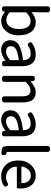

<svg xmlns="http://www.w3.org/2000/svg" viewBox="1160 -1970 858 3217"><g transform="rotate(90 1588.5 -362.0)"><path d="M347.7 -532.2Q348.6 -532.2 349.6 -532.2Q455.1 -532.2 513.7 -456.1Q572.3 -379.9 572.3 -247.1Q572.3 -103.5 488.3 -19.5Q421.9 46.9 331.1 46.9Q252.9 46.9 179.7 -17.6L175.8 -2Q168.9 34.2 127.9 34.2Q107.4 34.2 97.2 23.9Q86.9 13.7 86.9 -3.9V-733.4Q86.9 -750 96.7 -758.8Q108.4 -771.5 136.7 -771.5Q165 -771.5 177.7 -758.8Q187.5 -749 187.5 -733.4L184.6 -461.9Q268.6 -532.2 347.7 -532.2ZM466.8 -250Q466.8 -365.2 418.9 -413.1Q385.7 -446.3 329.1 -446.3Q265.6 -446.3 187.5 -374V-92.8Q251 -39.1 316.4 -39.1Q382.8 -39.1 423.8 -94.7Q466.8 -152.3 466.8 -250Z M700.2 4.9Q654.3 -38.1 654.3 -107.9Q654.3 -177.7 699.2 -222.7Q714.8 -238.3 735.4 -251Q815.4 -298.8 988.3 -318.4Q987.3 -388.7 956.1 -420.9Q929.7 -447.3 881.8 -447.3Q806.6 -447.3 751 -405.3Q751 -405.3 750 -405.3Q739.3 -399.4 729.5 -399.4Q710 -399.4 696.3 -421.9Q688.5 -434.6 688.5 -446.3Q688.5 -464.8 709 -474.6Q793 -532.2 892.6 -532.2Q994.1 -532.2 1042 -472.2Q1089.8 -412.1 1089.8 -304.7V-3.9Q1089.8 13.7 1079.6 23.9Q1069.3 34.2 1046.9 34.2Q1024.4 34.2 1012.7 22.5Q1002.9 12.7 1001 -2.9L998 -27.3Q903.3 46.9 818.4 46.9Q746.1 46.9 700.2 4.9ZM753.9 -123Q753.9 -79.1 775.9 -57.1Q797.9 -35.2 844.7 -35.2Q910.2 -35.2 988.3 -104.5V-249Q860.4 -233.4 807.6 -202.1Q753.9 -169.9 753.9 -123Z M1342.8 21.5Q1330.1 34.2 1301.8 34.2Q1273.4 34.2 1261.7 21.5Q1252 12.7 1252 -3.9V-480.5Q1252 -498 1262.2 -508.3Q1272.5 -518.6 1294.9 -518.6Q1317.4 -518.6 1329.1 -506.8Q1337.9 -497.1 1339.8 -480.5L1343.8 -445.3Q1437.5 -532.2 1525.4 -532.2Q1600.6 -532.2 1642.6 -490.2Q1696.3 -436.5 1696.3 -314.5V-3.9Q1696.3 11.7 1686.5 21.5Q1673.8 34.2 1645.5 34.2Q1617.2 34.2 1604.5 21.5Q1594.7 11.7 1594.7 -3.9V-302.7Q1594.7 -377 1571.3 -410.2Q1548.8 -443.4 1504.9 -443.4Q1459 -443.4 1428.7 -424.8Q1396.5 -406.2 1352.5 -362.3V-3.9Q1352.5 11.7 1342.8 21.5Z M1874 4.9Q1828.1 -38.1 1828.1 -107.9Q1828.1 -177.7 1873 -222.7Q1888.7 -238.3 1909.2 -251Q1989.3 -298.8 2162.1 -318.4Q2161.1 -388.7 2129.9 -420.9Q2103.5 -447.3 2055.7 -447.3Q1980.5 -447.3 1924.8 -405.3Q1924.8 -405.3 1923.8 -405.3Q1913.1 -399.4 1903.3 -399.4Q1883.8 -399.4 1870.1 -421.9Q1862.3 -434.6 1862.3 -446.3Q1862.3 -464.8 1882.8 -474.6Q1966.8 -532.2 2066.4 -532.2Q2168 -532.2 2215.8 -472.2Q2263.7 -412.1 2263.7 -304.7V-3.9Q2263.7 13.7 2253.4 23.9Q2243.2 34.2 2220.7 34.2Q2198.2 34.2 2186.5 22.5Q2176.8 12.7 2174.8 -2.9L2171.9 -27.3Q2077.1 46.9 1992.2 46.9Q1919.9 46.9 1874 4.9ZM1927.7 -123Q1927.7 -79.1 1949.7 -57.1Q1971.7 -35.2 2018.6 -35.2Q2084 -35.2 2162.1 -104.5V-249Q2034.2 -233.4 1981.4 -202.1Q1927.7 -169.9 1927.7 -123Z M2485.4 36.1Q2425.8 36.1 2425.8 -79.1V-733.4Q2425.8 -750 2435.5 -758.8Q2447.3 -771.5 2475.6 -771.5Q2503.9 -771.5 2516.6 -758.8Q2526.4 -749 2526.4 -733.4V-72.3Q2526.4 -51.8 2534.2 -43.9Q2539.1 -39.1 2546.9 -39.1Q2546.9 -39.1 2547.9 -39.1H2566.4Q2570.3 -39.1 2571.3 -35.2L2579.1 1Q2580.1 6.8 2580.1 12.7Q2580.1 26.4 2573.2 34.2Q2562.5 43.9 2540.5 43.9Q2518.6 43.9 2496.1 35.2Q2491.2 36.1 2485.4 36.1Z M2743.2 -450.2Q2818.4 -532.2 2918.9 -532.2Q3022.5 -532.2 3082 -461.9Q3139.6 -392.6 3139.6 -272.5Q3139.6 -272.5 3135.7 -220.7Q3135.7 -218.8 3134.3 -217.3Q3132.8 -215.8 3130.9 -215.8H2784.2Q2777.3 -215.8 2774.9 -213.4Q2772.5 -210.9 2772.5 -208Q2772.5 -205.1 2772.5 -204.1Q2772.5 -203.1 2772.5 -203.1Q2773.4 -135.7 2822.3 -85.9Q2870.1 -36.1 2942.4 -35.2Q3015.6 -35.2 3048.8 -63.5Q3048.8 -63.5 3049.8 -64.5Q3060.5 -69.3 3069.3 -69.3Q3088.9 -69.3 3100.6 -45.9Q3107.4 -34.2 3107.4 -23.4Q3107.4 -12.7 3099.6 -3.9Q3093.8 0 3087.9 3.9Q3027.3 46.9 2933.6 46.9Q2819.3 46.9 2744.1 -31.2Q2668.9 -109.4 2668.9 -239.7Q2668.9 -370.1 2743.2 -450.2ZM3047.9 -305.7V-312.5Q3047.9 -368.2 3015.6 -408.2Q2982.4 -450.2 2922.9 -450.2Q2862.3 -450.2 2820.3 -406.2Q2777.3 -363.3 2769.5 -292H3036.1Q3043 -292 3045.4 -294.4Q3047.9 -296.9 3047.9 -302.7Z"/></g></svg>

Font: TaiwanPearl
Style: Regular
Weight: 400
Version: Version 2.102